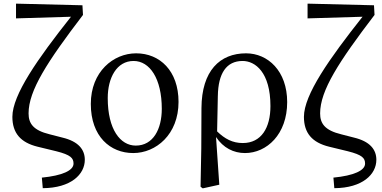

<svg xmlns="http://www.w3.org/2000/svg" viewBox="-20 -827 2101 1055"><path d="M253 -89C162 -111 137 -149 137 -204C137 -330 240 -488 436 -745L433 -798L68 -807V-726L370 -735C187 -504 48 -306 48 -185C48 -96 93 -44 186 -21L289 4C369 24 384 42 384 72C384 110 322 138 210 149L215 207C370 206 446 131 446 51C446 -5 411 -50 323 -71Z M712 14C837 14 961 -88 961 -267C961 -438 858 -534 728 -534C603 -534 479 -433 479 -256C479 -77 586 14 712 14ZM726 -27C641 -27 572 -116 572 -288C572 -399 621 -492 714 -492C803 -492 869 -395 869 -229C869 -118 822 -27 726 -27Z M1314 -41C1258 -41 1215 -64 1173 -105C1174 -144 1177 -309 1177 -300C1179 -424 1224 -492 1313 -492C1383 -492 1466 -429 1466 -244C1466 -125 1416 -41 1314 -41ZM1086 -11 1082 199 1094 208 1185 188 1167 -74C1207 -14 1264 14 1326 14C1446 14 1558 -89 1558 -266C1558 -437 1452 -534 1332 -534C1188 -534 1088 -438 1087 -233Z M1855 -89C1764 -111 1739 -149 1739 -204C1739 -330 1842 -488 2038 -745L2035 -798L1670 -807V-726L1972 -735C1789 -504 1650 -306 1650 -185C1650 -96 1695 -44 1788 -21L1891 4C1971 24 1986 42 1986 72C1986 110 1924 138 1812 149L1817 207C1972 206 2048 131 2048 51C2048 -5 2013 -50 1925 -71Z"/></svg>

Font: Noto Serif CJK JP Medium
Style: Regular
Weight: 500
Designer: Ryoko NISHIZUKA 西塚涼子 (kana & ideographs); Frank Grießhammer (Latin, Greek & Cyrillic); Wenlong ZHANG 张文龙 (bopomofo); San
Foundry: Adobe Systems Incorporated
Version: Version 1.000;PS 1;hotconv 16.6.53;makeotf.lib2.5.65590